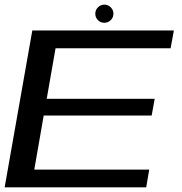

<svg xmlns="http://www.w3.org/2000/svg" viewBox="-21 -806 781 826"><path d="M-1 0H608L621 -76.5H126.5L167 -309H631.5L644.5 -381H180L218 -598.5H713L727 -675H118ZM427.5 -708Q444 -708 455.5 -719.5Q467 -731 467 -747Q467 -763 455.5 -774.5Q444 -786 428 -786Q412 -786 400.5 -774.5Q389 -763 389 -747Q389 -731 400.2 -719.5Q411.5 -708 427.5 -708Z"/></svg>

Font: Anybody Expanded
Style: Italic
Weight: 400
Width: 7
Italic angle: -10°
Version: Version 1.113;gftools[0.9.25]